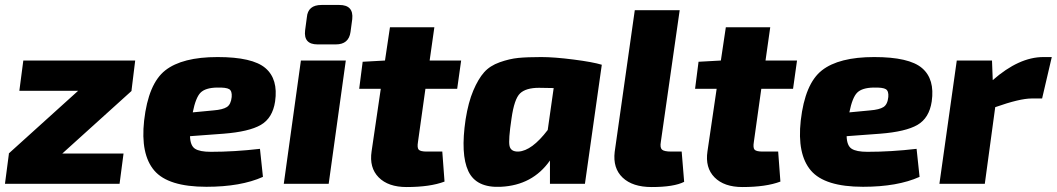

<svg xmlns="http://www.w3.org/2000/svg" viewBox="-26 -741 4260 774"><path d="M505 -375 225 -122H472L456 0H-6L10 -122H9L289 -375H52L68 -497H519L504 -375Z M1022 -141 1034 -28Q945 12 806 12Q652 12 596 -53.5Q540 -119 555 -255Q572 -404 640.5 -457.5Q709 -511 851 -511Q992 -511 1044 -466.5Q1096 -422 1083 -332Q1073 -265 1025.5 -237.5Q978 -210 875 -202L740 -192Q741 -154 760 -141.5Q779 -129 824 -129Q919 -129 1022 -141ZM751 -288 835 -296Q872 -299 888.5 -309.5Q905 -320 908 -350Q910 -374 898 -381.5Q886 -389 848 -388Q802 -387 782.5 -367.5Q763 -348 751 -288Z M1270 -721H1342Q1400 -721 1394 -664L1387 -612Q1380 -562 1328 -562H1254Q1197 -562 1204 -619L1211 -671Q1215 -721 1270 -721ZM1299 0H1118L1187 -497H1368Z M1689 -383 1659 -169Q1655 -145 1662 -137.5Q1669 -130 1695 -130H1757L1766 -9Q1708 13 1613 13Q1539 13 1500.5 -26Q1462 -65 1472 -131L1509 -383H1422L1436 -492L1526 -497L1546 -631H1725L1706 -497H1833L1817 -383Z M2332 0H2191V-94Q2121 6 1993 12Q1894 17 1862 -51Q1830 -119 1851 -260Q1862 -329 1882 -376Q1902 -423 1925.5 -449.5Q1949 -476 1988.5 -490Q2028 -504 2063.5 -507.5Q2099 -511 2156 -511Q2208 -511 2286 -501Q2364 -491 2400 -480ZM2206 -386 2147 -387Q2094 -387 2070.5 -364.5Q2047 -342 2036 -263Q2023 -177 2028 -153Q2033 -129 2064 -130Q2118 -133 2182 -217Z M2714 -700 2638 -169Q2634 -146 2642.5 -138Q2651 -130 2680 -130H2722L2732 -8Q2691 13 2601 13Q2524 13 2484 -25Q2444 -63 2452 -129L2533 -700Z M3043 -383 3013 -169Q3009 -145 3016 -137.5Q3023 -130 3049 -130H3111L3120 -9Q3062 13 2967 13Q2893 13 2854.5 -26Q2816 -65 2826 -131L2863 -383H2776L2790 -492L2880 -497L2900 -631H3079L3060 -497H3187L3171 -383Z M3669 -141 3681 -28Q3592 12 3453 12Q3299 12 3243 -53.5Q3187 -119 3202 -255Q3219 -404 3287.5 -457.5Q3356 -511 3498 -511Q3639 -511 3691 -466.5Q3743 -422 3730 -332Q3720 -265 3672.5 -237.5Q3625 -210 3522 -202L3387 -192Q3388 -154 3407 -141.5Q3426 -129 3471 -129Q3566 -129 3669 -141ZM3398 -288 3482 -296Q3519 -299 3535.5 -309.5Q3552 -320 3555 -350Q3557 -374 3545 -381.5Q3533 -389 3495 -388Q3449 -387 3429.5 -367.5Q3410 -348 3398 -288Z M4214 -511 4175 -344H4133Q4085 -344 3986 -309L3944 0H3761L3831 -497H3973L3976 -418Q4082 -511 4180 -511Z"/></svg>

Font: Ezarion Extra Bold
Style: Italic
Weight: 800
Italic angle: -8°
Designer: Natanael Gama
Version: Version 1.001;PS 001.001;hotconv 1.0.70;makeotf.lib2.5.58329